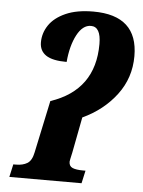

<svg xmlns="http://www.w3.org/2000/svg" viewBox="-52 -766 603 808"><g transform="rotate(5 249.0 -362.0)"><path d="M30 -54H41Q70 -54 89 -65.5Q108 -77 115 -112L162 -333Q347 -395 347 -590Q347 -663 305 -663Q270 -663 246 -617.5Q222 -572 216 -503Q156 -503 128.5 -521.5Q101 -540 101 -576Q101 -615 123.5 -648.5Q146 -682 193 -703Q240 -724 310 -724Q498 -724 498 -552Q498 -460 444 -388.5Q390 -317 302 -276L273 -125Q265 -90 265 -86Q265 -67 280 -60.5Q295 -54 325 -54H335L323 0H18Z"/></g></svg>

Font: Noto Serif CondExtraBold
Style: Italic
Weight: 800
Width: 3
Italic angle: -12°
Designer: Monotype Design Team
Foundry: Monotype Imaging Inc.
Version: Version 1.001